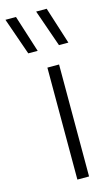

<svg xmlns="http://www.w3.org/2000/svg" viewBox="-183 -853 511 897"><g transform="rotate(-15 73.0 -404.0)"><path d="M74 0V-541.5H130.5V0ZM153.5 -629 91 -808H142L199 -629ZM5 -629 -57.5 -808H-6.5L50.5 -629Z"/></g></svg>

Font: Encode Sans Semi Condensed Light
Style: Regular
Weight: 300
Width: 4
Designer: Multiple Designers
Foundry: Impallari Type
Version: Version 3.000; ttfautohint (v1.8.3) -l 8 -r 50 -G 200 -x 14 